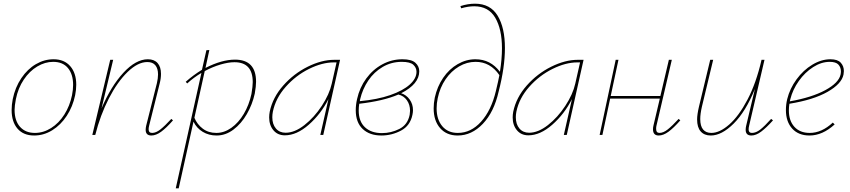

<svg xmlns="http://www.w3.org/2000/svg" viewBox="-20 -731 4606 1040"><path d="M43 -135Q43 -163 49 -194Q62 -258 95.5 -307.5Q129 -357 174.5 -383.5Q220 -410 270 -410Q328 -410 360.5 -372.5Q393 -335 393 -272Q393 -245 387 -215Q374 -153 341.5 -103.5Q309 -54 263 -25.5Q217 3 165 3Q107 3 75 -34Q43 -71 43 -135ZM370 -215Q376 -245 376 -271Q376 -329 348 -362.5Q320 -396 268 -396Q224 -396 182 -371Q140 -346 109 -300Q78 -254 66 -194Q59 -157 59 -136Q59 -77 88.5 -44Q118 -11 169 -11Q215 -11 257 -37.5Q299 -64 328.5 -110.5Q358 -157 370 -215Z M917 -79Q881 -38 853 -17.5Q825 3 800 3Q769 3 769 -28Q769 -38 772 -51L830 -281Q836 -307 836 -328Q836 -360 821.5 -377.5Q807 -395 778 -395Q727 -395 671.5 -341.5Q616 -288 569.5 -197.5Q523 -107 496 0H480L577 -407H593L530 -144Q581 -264 648.5 -337Q716 -410 781 -410Q815 -410 833.5 -389.5Q852 -369 852 -331Q852 -306 845 -279L788 -51Q785 -39 785 -31Q785 -11 804 -11Q825 -11 849 -30Q873 -49 908 -87Z M1367 -288Q1367 -264 1360 -224Q1347 -165 1317 -113Q1287 -61 1244.5 -29Q1202 3 1153 3Q1111 3 1078 -17Q1045 -37 1028 -72L948 289H932L1071 -336Q1029 -311 994 -279L986 -288Q1028 -325 1074 -353L1098 -459L1114 -460L1093 -363Q1181 -408 1253 -408Q1367 -408 1367 -288ZM1349 -286Q1349 -394 1250 -394Q1217 -394 1174.5 -381.5Q1132 -369 1089 -346L1033 -93Q1048 -57 1078.5 -34Q1109 -11 1152 -11Q1194 -11 1233 -38.5Q1272 -66 1300.5 -114Q1329 -162 1342 -222Q1349 -264 1349 -286Z M1822 -407 1731 0H1715L1759 -194Q1718 -113 1652.5 -55.5Q1587 2 1523 2Q1484 2 1461 -25.5Q1438 -53 1438 -95Q1438 -110 1441 -126Q1457 -203 1514 -267.5Q1571 -332 1646.5 -369.5Q1722 -407 1790 -407ZM1777 -278 1803 -393H1788Q1725 -393 1653.5 -357.5Q1582 -322 1527.5 -260.5Q1473 -199 1458 -126Q1455 -110 1455 -96Q1455 -58 1474.5 -35Q1494 -12 1527 -12Q1576 -12 1629 -53.5Q1682 -95 1723 -157.5Q1764 -220 1777 -278Z M2153 -226Q2181 -217 2199 -192Q2217 -167 2217 -134Q2217 -123 2214 -109Q2202 -50 2152 -23.5Q2102 3 2046 3Q1982 3 1944.5 -32.5Q1907 -68 1907 -134Q1907 -163 1914 -194Q1928 -257 1964 -306Q2000 -355 2051 -382.5Q2102 -410 2160 -410Q2209 -410 2230 -391Q2251 -372 2251 -345Q2251 -276 2153 -226ZM2236 -342Q2236 -364 2219 -380Q2202 -396 2156 -396Q2100 -396 2053 -368.5Q2006 -341 1975 -295Q1944 -249 1931 -194Q1929 -186 1929 -183Q2025 -192 2094 -216Q2163 -240 2199.5 -273Q2236 -306 2236 -342ZM2201 -131Q2201 -164 2184 -188Q2167 -212 2138 -219Q2057 -184 1926 -169Q1923 -150 1923 -133Q1923 -73 1957 -41.5Q1991 -10 2049 -10Q2098 -10 2143 -32.5Q2188 -55 2199 -109Q2201 -123 2201 -131Z M2715 -471Q2715 -366 2681 -235Q2656 -124 2595.5 -60.5Q2535 3 2459 3Q2399 3 2364 -37Q2329 -77 2329 -144Q2329 -172 2335 -202Q2348 -262 2380.5 -309.5Q2413 -357 2459 -383.5Q2505 -410 2555 -410Q2637 -410 2688 -342Q2699 -411 2699 -469Q2699 -573 2662.5 -635Q2626 -697 2549 -697Q2516 -697 2478 -686L2474 -698Q2514 -711 2553 -711Q2636 -711 2675.5 -646Q2715 -581 2715 -471ZM2685 -324Q2636 -396 2556 -396Q2509 -396 2466.5 -371Q2424 -346 2393.5 -301.5Q2363 -257 2351 -199Q2345 -171 2345 -144Q2345 -84 2375.5 -47.5Q2406 -11 2460 -11Q2531 -11 2586 -72Q2641 -133 2666 -238Q2680 -296 2685 -324Z M3141 -407 3050 0H3034L3078 -194Q3037 -113 2971.5 -55.5Q2906 2 2842 2Q2803 2 2780 -25.5Q2757 -53 2757 -95Q2757 -110 2760 -126Q2776 -203 2833 -267.5Q2890 -332 2965.5 -369.5Q3041 -407 3109 -407ZM3096 -278 3122 -393H3107Q3044 -393 2972.5 -357.5Q2901 -322 2846.5 -260.5Q2792 -199 2777 -126Q2774 -110 2774 -96Q2774 -58 2793.5 -35Q2813 -12 2846 -12Q2895 -12 2948 -53.5Q3001 -95 3042 -157.5Q3083 -220 3096 -278Z M3665 -79Q3629 -38 3601 -17.5Q3573 3 3548 3Q3517 3 3517 -31Q3517 -41 3520 -53L3554 -197H3285L3243 0H3228L3315 -407H3330L3288 -211H3557L3603 -407H3619L3536 -51Q3534 -44 3534 -33Q3534 -11 3552 -11Q3573 -11 3597 -30Q3621 -49 3656 -87Z M4167 -79Q4131 -39 4103 -18Q4075 3 4050 3Q4019 3 4019 -28Q4019 -39 4022 -51L4069 -249Q4019 -126 3954 -61.5Q3889 3 3830 3Q3795 3 3775.5 -19Q3756 -41 3756 -84Q3756 -110 3766 -153L3827 -407H3843L3782 -153Q3773 -114 3773 -86Q3773 -48 3788.5 -29.5Q3804 -11 3833 -11Q3878 -11 3930 -56.5Q3982 -102 4029 -191.5Q4076 -281 4105 -407H4121L4038 -51Q4035 -39 4035 -30Q4035 -11 4053 -11Q4075 -11 4098.5 -29.5Q4122 -48 4157 -87Z M4551 -346Q4551 -339 4549 -327Q4539 -277 4462.5 -233.5Q4386 -190 4256 -169Q4253 -151 4253 -133Q4253 -77 4283 -44Q4313 -11 4366 -11Q4431 -11 4491 -67L4501 -57Q4435 3 4365 3Q4305 3 4271 -34.5Q4237 -72 4237 -135Q4237 -165 4244 -194Q4258 -251 4294.5 -301Q4331 -351 4380 -380.5Q4429 -410 4478 -410Q4517 -410 4534 -391.5Q4551 -373 4551 -346ZM4535 -344Q4535 -366 4521.5 -381Q4508 -396 4474 -396Q4429 -396 4384.5 -367.5Q4340 -339 4307 -292.5Q4274 -246 4261 -194L4258 -182Q4377 -203 4450 -242.5Q4523 -282 4533 -327Q4535 -337 4535 -344Z"/></svg>

Font: Ysabeau Thin
Style: Italic
Weight: 200
Italic angle: -12°
Designer: Christian Thalmann (Catharsis Fonts)
Version: Version 0.003